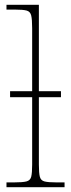

<svg xmlns="http://www.w3.org/2000/svg" viewBox="-20 -780 296 800"><path d="M7 0V-20H39Q74 -20 90 -24Q106 -28 110 -43.5Q114 -59 114 -94V-375H22V-400H114V-662Q114 -699 110 -715.5Q106 -732 91 -736Q76 -740 44 -740H7V-760H142V-400H234V-375H142V-94Q142 -59 146 -43.5Q150 -28 165.5 -24Q181 -20 215 -20H249V0Z"/></svg>

Font: Noto Serif Thin
Style: Regular
Weight: 100
Designer: Monotype Design Team
Foundry: Monotype Imaging Inc.
Version: Version 2.015